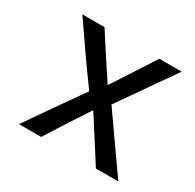

<svg xmlns="http://www.w3.org/2000/svg" viewBox="-106 -554 676 667"><g transform="rotate(30 231.5 -220.0)"><path d="M353.5 0H443.4C366.2 -110.4 314.5 -183.6 289.1 -219.7C366.2 -330.1 417 -403.3 443.4 -440.4H353.5C335 -412.1 317.4 -383.8 298.8 -355.5L244.1 -271.5C225.6 -299.8 207 -327.1 188.5 -355.5C169.9 -383.8 152.3 -412.1 133.8 -440.4H44.9C95.7 -366.2 146.5 -293 199.2 -220.7C147.5 -147.5 95.7 -74.2 44.9 0H133.8L188.5 -85.9C207 -114.3 225.6 -142.6 244.1 -170.9C262.7 -142.6 280.3 -114.3 298.8 -85.9Z"/></g></svg>

Font: My Font
Style: Regular
Weight: 400
Designer: Alfredo Marco Pradil
Version: Version 0.001